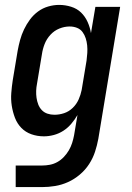

<svg xmlns="http://www.w3.org/2000/svg" viewBox="-20 -548 540 783"><path d="M44 215V127H152Q167 127 183 124Q199 121 213.5 113Q228 105 240 92.5Q252 80 260.5 65.5Q269 51 274 35.5Q279 20 282 4L296 -79Q285 -60 270.5 -43Q256 -26 238 -14.5Q220 -3 199.5 2.5Q179 8 159 8Q132 8 108 -0.5Q84 -9 67 -26.5Q50 -44 41 -67.5Q32 -91 28 -116.5Q24 -142 26 -168.5Q28 -195 32 -221L52 -341Q56 -363 62 -385Q68 -407 78 -428Q88 -449 102 -468Q116 -487 135 -501Q154 -515 176.5 -521.5Q199 -528 221 -528Q246 -528 270 -520.5Q294 -513 310.5 -497Q327 -481 337 -459Q347 -437 351 -413L369 -520H470L381 18Q376 45 367.5 71Q359 97 343.5 121Q328 145 305.5 164Q283 183 257.5 194.5Q232 206 205 210.5Q178 215 151 215ZM202 -80Q222 -80 241.5 -86.5Q261 -93 276.5 -108Q292 -123 300.5 -142Q309 -161 313 -181L333 -301Q335 -316 336 -332Q337 -348 335.5 -363Q334 -378 329.5 -392Q325 -406 316.5 -417.5Q308 -429 294 -434.5Q280 -440 264 -440Q243 -440 222 -431.5Q201 -423 185.5 -406Q170 -389 162 -368.5Q154 -348 151 -327L131 -207Q128 -192 127.5 -177.5Q127 -163 129 -149Q131 -135 136 -122Q141 -109 150.5 -99Q160 -89 173.5 -84.5Q187 -80 202 -80Z"/></svg>

Font: Iosevka Semibold
Style: Italic
Weight: 600
Italic angle: -9°
Monospace: yes
Designer: Belleve Invis
Foundry: Belleve Invis
Version: Version 32.5.0; ttfautohint (v1.8.4)